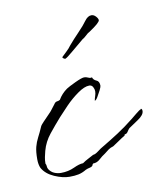

<svg xmlns="http://www.w3.org/2000/svg" viewBox="-54 -415 395 471"><g transform="rotate(-10 143.5 -179.5)"><path d="M83 11Q66 11 45.5 2Q25 -7 16 -23Q12 -32 12 -45Q12 -64 15 -75.5Q18 -87 23.5 -97.5Q29 -108 36 -124Q37 -126 43.5 -133Q50 -140 57.5 -147.5Q65 -155 67 -158L77 -171Q80 -176 84.5 -176.5Q89 -177 92 -179Q100 -193 114 -203Q120 -207 137 -215Q154 -223 160 -223Q165 -223 169 -221Q173 -219 177 -219L179 -220Q181 -213 188.5 -210Q196 -207 196 -196Q196 -193 192 -185Q188 -177 183.5 -169.5Q179 -162 176 -162Q177 -168 179 -173.5Q181 -179 181 -185Q181 -190 178 -195.5Q175 -201 169 -201Q157 -201 140 -189Q123 -177 108 -161.5Q93 -146 85 -137Q70 -120 55.5 -102Q41 -84 35 -62Q33 -54 31.5 -47Q30 -40 30 -31Q32 -28 32 -24.5Q32 -21 34 -17Q39 -9 47 -5.5Q55 -2 64 -2Q82 -2 97 -9Q112 -16 121 -16Q128 -21 135 -24.5Q142 -28 149 -32Q154 -32 162.5 -38.5Q171 -45 175 -47Q197 -60 217 -73Q237 -86 257 -102Q261 -105 270.5 -113Q280 -121 284 -122Q283 -122 284 -123Q287 -122 287 -117Q287 -107 271 -96.5Q255 -86 248 -81Q245 -78 242 -73Q239 -68 234 -68L233 -65Q226 -61 214.5 -53Q203 -45 201 -44Q194 -42 189 -38.5Q184 -35 178 -30Q170 -25 162.5 -18Q155 -11 145 -11Q145 -10 144.5 -10Q144 -10 144 -10Q143 -4 136 -2.5Q129 -1 125 1Q115 7 105.5 9Q96 11 83 11ZM123 -276H122Q121 -276 118 -278Q115 -280 117 -282Q119 -284 127.5 -292Q136 -300 140 -306Q151 -319 165.5 -334Q180 -349 187 -359Q195 -370 204 -370Q210 -370 215 -364.5Q220 -359 220 -355Q220 -349 193 -331Q189 -329 188 -328L180 -321Q177 -318 173 -316Q157 -303 142.5 -290.5Q128 -278 123 -276Z"/></g></svg>

Font: Qwitcher Grypen
Style: Regular
Weight: 400
Designer: Robert E. Leuschke
Foundry: Robert E. Leuschke
Version: Version 1.100; ttfautohint (v1.8.3)